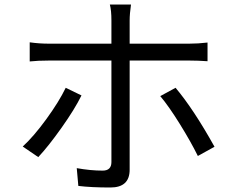

<svg xmlns="http://www.w3.org/2000/svg" viewBox="-20 -804 1040 853"><path d="M562 -784Q556 -742 556 -713V-610H820Q860 -610 902 -615V-532Q861 -535 821 -535H556V-50Q556 29 470.5 29Q385 29 328 22L321 -57Q382 -46 436 -46Q475 -46 475 -84V-535H198Q148 -535 112 -531V-616Q154 -610 197 -610H475V-713Q475 -758 468 -784ZM342 -380Q312 -319 253.5 -236.5Q195 -154 150 -106L81 -153Q130 -198 186 -275Q242 -352 272 -414ZM760 -414Q840 -319 933 -152L859 -111Q828 -174 779 -253Q730 -332 692 -377Z"/></svg>

Font: Swei Fan Sans CJK TC
Style: Regular
Weight: 400
Version: Version 2.130